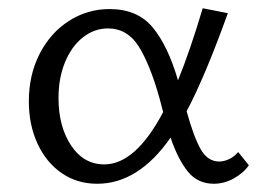

<svg xmlns="http://www.w3.org/2000/svg" viewBox="-20 -441 628 466"><path d="M584 -40Q571 -21 547.5 -8Q524 5 499 5Q460 5 436 -24.5Q412 -54 394 -107Q316 5 216 5Q167 5 129.5 -21Q92 -47 71 -92.5Q50 -138 50 -195Q50 -259 76 -310Q102 -361 147 -390Q192 -419 246 -419Q314 -419 351 -374Q388 -329 412 -246Q441 -317 472 -421L533 -409Q478 -256 433 -171Q450 -109 467 -79Q484 -49 512 -49Q524 -49 536.5 -55Q549 -61 558 -72ZM376 -169 367 -203Q344 -285 316.5 -328.5Q289 -372 242 -372Q209 -372 181.5 -350.5Q154 -329 138 -290.5Q122 -252 122 -203Q122 -134 152.5 -88Q183 -42 233 -42Q309 -42 376 -169Z"/></svg>

Font: Ysabeau Infant
Style: Regular
Weight: 400
Designer: Christian Thalmann (Catharsis Fonts)
Version: Version 0.003